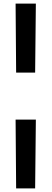

<svg xmlns="http://www.w3.org/2000/svg" viewBox="-20 -780 288 1071"><path d="M70 -375 67 -760H180L176 -375ZM70 271 67 -113H180L176 271Z"/></svg>

Font: Lora
Style: Weight 700
Weight: 700
Designer: Olga Karpushina, Alexei Vanyashin (Cyrillic)
Foundry: Cyreal
Version: Version 3.001